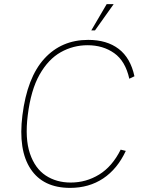

<svg xmlns="http://www.w3.org/2000/svg" viewBox="-20 -904 688 934"><path d="M499 -884H533L442 -756H424ZM567 -176 592 -170Q551 -82 482 -36Q413 10 321 10Q190 10 129 -82Q68 -174 89 -343Q112 -527 195.5 -618.5Q279 -710 409 -710Q500 -710 557.5 -666Q615 -622 634 -533L609 -521Q590 -607 535.5 -645.5Q481 -684 406 -684Q336 -684 275.5 -650Q215 -616 172.5 -541Q130 -466 115 -343Q101 -230 125.5 -157.5Q150 -85 202 -50.5Q254 -16 324 -16Q399 -16 462.5 -55Q526 -94 567 -176Z"/></svg>

Font: Haskoy Thin
Style: Italic
Weight: 100
Designer: Ertekin Erdin
Foundry: Ertekin Erdin
Version: Version 2.000; ttfautohint (v1.8.4.7-5d5b)